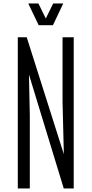

<svg xmlns="http://www.w3.org/2000/svg" viewBox="-20 -1071 520 1091"><path d="M81.1 0V-859.4H131.8L342.8 -194.8L335.4 -490.7V-859.4H398.9V0H342.3L144.5 -647.5L149.4 -415V0ZM199.7 -927.7 140.6 -1051.3H198.2L240.2 -965.8L282.2 -1051.3H339.4L280.8 -927.7Z"/></svg>

Font: Antonio Thin
Style: Regular
Weight: 250
Designer: Vernon Adams
Foundry: Vernon Adams
Version: Version 1.002